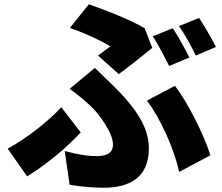

<svg xmlns="http://www.w3.org/2000/svg" viewBox="-20 -821 1040 899"><path d="M789 -689 695 -651C722 -612 751 -553 772 -512L867 -552C849 -587 814 -652 789 -689ZM912 -737 818 -699C845 -661 877 -602 897 -561L991 -601C974 -635 938 -699 912 -737ZM536 -474C577 -503 665 -574 693 -597L657 -689C585 -731 481 -771 396 -801L307 -690C381 -665 454 -630 497 -604C484 -594 461 -577 439 -561ZM306 44C356 53 415 58 465 58C585 58 677 12 677 -127C677 -220 623 -309 509 -421C482 -448 456 -471 424 -503L306 -405C342 -380 377 -350 404 -325C442 -290 509 -200 509 -144C509 -108 485 -90 432 -90C392 -90 340 -98 283 -114ZM965 -94C936 -189 857 -345 799 -419L668 -350C734 -263 797 -118 819 -16ZM358 -201 267 -319C207 -253 103 -172 16 -125L107 5C218 -64 304 -143 358 -201Z"/></svg>

Font: Noto Sans CJK Black
Style: Bold
Weight: 900
Designer: Ryoko NISHIZUKA (kana & ideographs); Paul D. Hunt (Latin, Greek & Cyrillic); Wenlong ZHANG (bopomofo); Sandoll Communica
Foundry: Adobe Systems Incorporated
Version: Version 1.000;PS 1;hotconv 1.0.78;makeotf.lib2.5.61930